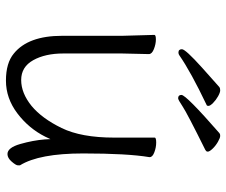

<svg xmlns="http://www.w3.org/2000/svg" viewBox="-76 -654 743 630"><g transform="rotate(90 295.0 -338.5)"><path d="M485 8Q464 8 452 -34Q440 -76 437 -114L436 -133L428 -116Q401 -62 351.5 -24.5Q302 13 244 13Q186 13 155 -13Q97 -60 97 -171V-368L94 -474Q94 -479 109 -479Q124 -479 140.5 -472.5Q157 -466 157 -456L155 -368V-175Q155 -116 177 -76.5Q199 -37 242 -37Q285 -37 327 -71Q368 -105 399.5 -169.5Q431 -234 431 -342V-475Q431 -480 447 -480Q463 -480 479 -474Q495 -468 495 -459V-457Q483 -385 483 -240.5Q483 -96 522 -33V-26Q522 -20 510 -6Q498 8 485 8ZM152 -553Q141 -553 141 -564.5Q141 -576 201.5 -630.5Q262 -685 265.5 -687.5Q269 -690 276 -690Q283 -690 295.5 -683Q308 -676 317.5 -666.5Q327 -657 327 -651.5Q327 -646 323 -645Q216 -594 161 -556Q157 -553 152 -553ZM302 -552Q291 -552 291 -563Q291 -578 417 -688H418Q419 -690 425.5 -690Q432 -690 445 -682.5Q458 -675 467.5 -665Q477 -655 477 -649.5Q477 -644 473 -643V-642Q350 -581 328.5 -566.5Q307 -552 302 -552Z"/></g></svg>

Font: LXGW WenKai TC Light
Style: Regular
Weight: 300
Designer: LXGW / Fontworks Inc.
Foundry: LXGW / Fontworks Inc.
Version: Version 1.330